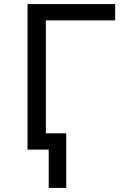

<svg xmlns="http://www.w3.org/2000/svg" viewBox="-20 -734 640 942"><path d="M219 188V0H179V-80H305V188ZM115 0V-714H545V-634H205V0Z"/></svg>

Font: Noto Sans Mono
Style: Regular
Weight: 400
Designer: Monotype Design Team
Foundry: Monotype Imaging Inc.
Version: Version 2.014